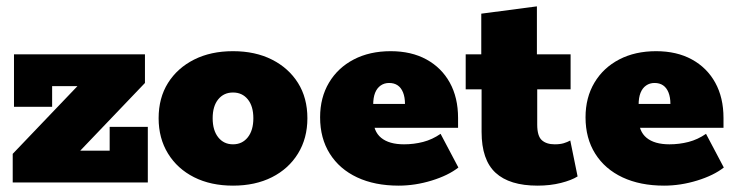

<svg xmlns="http://www.w3.org/2000/svg" viewBox="-20 -574 2317 604"><path d="M20 0V-90L258 -339L279 -303H144V-238H24V-403H436V-313L198 -64L173 -100H325V-175H445V0Z M713 10Q643 10 590.5 -16.5Q538 -43 508.5 -91Q479 -139 479 -202Q479 -266 508.5 -313Q538 -360 590.5 -386.5Q643 -413 713 -413Q783 -413 835.5 -386.5Q888 -360 917.5 -313Q947 -266 947 -202Q947 -139 917.5 -91Q888 -43 835.5 -16.5Q783 10 713 10ZM713 -120Q742 -120 759.5 -142Q777 -164 777 -202Q777 -240 759.5 -261.5Q742 -283 713 -283Q684 -283 666.5 -261.5Q649 -240 649 -202Q649 -164 666.5 -142Q684 -120 713 -120Z M1234 10Q1159 10 1103.5 -16Q1048 -42 1017.5 -90.5Q987 -139 987 -205Q987 -267 1015 -314Q1043 -361 1093 -387Q1143 -413 1209 -413Q1274 -413 1321.5 -387Q1369 -361 1395 -314Q1421 -267 1421 -203V-172H1076V-247H1254Q1254 -268 1248 -283Q1242 -298 1231 -305.5Q1220 -313 1204 -313Q1189 -313 1177.5 -305Q1166 -297 1160 -282Q1154 -267 1154 -244V-203Q1154 -161 1179 -140.5Q1204 -120 1251 -120Q1282 -120 1311 -127.5Q1340 -135 1366 -153L1422 -47Q1390 -22 1338 -6Q1286 10 1234 10Z M1671 10Q1583 10 1539 -30.5Q1495 -71 1495 -159V-293H1445V-403H1494V-531L1669 -554V-403H1775V-293H1670V-182Q1670 -146 1684.5 -133Q1699 -120 1725 -120Q1742 -120 1753.5 -123.5Q1765 -127 1774 -132L1797 -19Q1778 -7 1744.5 1.5Q1711 10 1671 10Z M2069 10Q1994 10 1938.5 -16Q1883 -42 1852.5 -90.5Q1822 -139 1822 -205Q1822 -267 1850 -314Q1878 -361 1928 -387Q1978 -413 2044 -413Q2109 -413 2156.5 -387Q2204 -361 2230 -314Q2256 -267 2256 -203V-172H1911V-247H2089Q2089 -268 2083 -283Q2077 -298 2066 -305.5Q2055 -313 2039 -313Q2024 -313 2012.5 -305Q2001 -297 1995 -282Q1989 -267 1989 -244V-203Q1989 -161 2014 -140.5Q2039 -120 2086 -120Q2117 -120 2146 -127.5Q2175 -135 2201 -153L2257 -47Q2225 -22 2173 -6Q2121 10 2069 10Z"/></svg>

Font: Rokkitt Black
Style: Regular
Weight: 900
Designer: Vernon Adams
Foundry: Vernon Adams
Version: Version 3.103